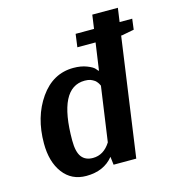

<svg xmlns="http://www.w3.org/2000/svg" viewBox="-113 -844 864 957"><g transform="rotate(-15 319.0 -365.5)"><path d="M583 -750 573 -679H638L631 -624L568 -612H563L477 0H360L355 -42Q306 19 215 19Q139 19 95.5 -39Q52 -97 52 -192Q52 -328 118.5 -423Q185 -518 291 -518Q330 -518 359.5 -506.5Q389 -495 398 -484L408 -472H411L431 -612H337L346 -679H441L451 -750ZM270 -59Q326 -59 361 -115L401 -397L400 -399Q399 -401 398 -403Q397 -405 395 -408.5Q393 -412 391 -414.5Q389 -417 385.5 -421Q382 -425 378 -427.5Q374 -430 369 -433Q364 -436 358 -438Q352 -440 344.5 -441Q337 -442 329 -442Q192 -442 192 -170Q192 -111 211.5 -85Q231 -59 270 -59Z"/></g></svg>

Font: Arsenal
Style: Bold Italic
Weight: 700
Italic angle: -9°
Designer: Andrij Shevchenko
Foundry: Stairsfor.com
Version: Version 1.000